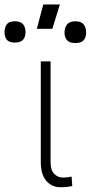

<svg xmlns="http://www.w3.org/2000/svg" viewBox="-90 -815 398 843"><path d="M89.1 -545.5H132.1V-101.9Q132.1 -68.5 147.9 -52Q163.7 -35.5 185 -35.5Q200.3 -35.5 211.1 -37.1Q221.9 -38.7 224.4 -39.8L227.3 1.8Q222.7 3.2 209.3 5.1Q196 7.1 175.1 7.1Q137.8 7.1 113.5 -20.8Q89.1 -48.7 89.1 -101.9ZM71.7 -688.6 100.1 -795.5H172.9L139.9 -688.6ZM193.2 -671.9Q193.2 -693.2 204.2 -707.4Q215.2 -721.6 240.8 -721.6Q267 -721.6 277.7 -707.2Q288.4 -692.8 288 -671.9Q288.4 -652 277.7 -638.8Q267 -625.7 240.8 -626.1Q215.2 -625.7 204.2 -638.7Q193.2 -651.6 193.2 -671.9ZM-70.3 -674.4Q-70 -693.9 -60.4 -707.7Q-50.8 -721.6 -24.5 -721.6Q1.4 -721.6 11.9 -707.7Q22.4 -693.9 22 -674.4Q22.4 -654.1 11.9 -641.2Q1.4 -628.2 -24.5 -628.2Q-51.1 -628.2 -60.5 -641.2Q-70 -654.1 -70.3 -674.4Z"/></svg>

Font: Inter Extra Light BETA
Style: Regular
Weight: 200
Designer: Rasmus Andersson
Foundry: rsms
Version: Version 3.011;git-f93a4a705